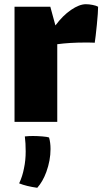

<svg xmlns="http://www.w3.org/2000/svg" viewBox="-20 -544 491 912"><path d="M446 -512Q446 -486 440 -426Q434 -366 430 -341Q418 -342 386 -342Q311 -342 252 -334V35H49V-512H219L243 -424H244Q278 -470 317.5 -497Q357 -524 388 -524Q403 -524 420.5 -520.5Q438 -517 446 -512ZM136 102Q158 102 181.5 104Q205 106 213 109Q220 133 220 164Q220 218 200 273Q183 319 157 348Q106 341 71 327Q87 293 94 255Q102 218 102 175Q102 136 98 104Q117 102 136 102Z"/></svg>

Font: Lalezar
Style: Bold
Weight: 700
Designer: Borna Izadpanah
Foundry: Borna Izadpanah
Version: Version 1.003;January 24, 2021;FontCreator 13.0.0.2683 64-bi